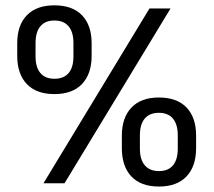

<svg xmlns="http://www.w3.org/2000/svg" viewBox="-20 -670 781 702"><path d="M139 0 526.5 -639H603.5L216 0ZM561 12Q495 12 460.2 -25Q425.5 -62 425.5 -128V-174Q425.5 -239.5 460.5 -276.5Q495.5 -313.5 561 -313.5Q627 -313.5 662 -277Q697 -240.5 697 -174V-128Q697 -62 662 -25Q627 12 561 12ZM561 -44.5Q595 -44.5 612.5 -65.5Q630 -86.5 630 -126.5V-175Q630 -215.5 612.2 -236.5Q594.5 -257.5 561 -257.5Q527 -257.5 509.2 -236.5Q491.5 -215.5 491.5 -175V-126.5Q491.5 -86.5 509.5 -65.5Q527.5 -44.5 561 -44.5ZM179 -326Q113 -326 78 -362.8Q43 -399.5 43 -465.5V-512Q43 -577.5 78 -614Q113 -650.5 179 -650.5Q245 -650.5 280 -614Q315 -577.5 315 -512V-465.5Q315 -400 280 -363Q245 -326 179 -326ZM179 -382Q213 -382 230.8 -402.8Q248.5 -423.5 248.5 -464V-513Q248.5 -552.5 230.8 -573.8Q213 -595 179 -595Q145 -595 127.5 -573.8Q110 -552.5 110 -513V-464Q110 -423.5 127.8 -402.8Q145.5 -382 179 -382Z"/></svg>

Font: Anek Gujarati Medium
Style: Regular
Weight: 400
Version: Version 1.003